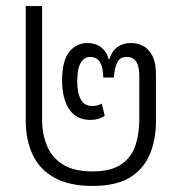

<svg xmlns="http://www.w3.org/2000/svg" viewBox="-20 -604 592 634"><path d="M285 10Q209 10 160 -17Q111 -44 88 -93Q65 -142 65 -205V-584H119V-210Q119 -162 135 -123Q151 -84 187.5 -61Q224 -38 285 -38Q346 -38 380 -61Q414 -84 427 -123Q440 -162 440 -210V-351Q440 -386 429.5 -401Q419 -416 399 -416Q376 -416 367 -397.5Q358 -379 356 -348H321Q321 -380 310.5 -398Q300 -416 278 -416Q258 -416 246.5 -396.5Q235 -377 235 -336Q235 -298 246.5 -276Q258 -254 285 -254Q293 -254 301 -256Q309 -258 316 -262L326 -221Q315 -215 304 -211.5Q293 -208 280 -208Q247 -208 226 -224.5Q205 -241 195 -270.5Q185 -300 185 -338Q185 -403 208.5 -432.5Q232 -462 269 -462Q295 -462 313.5 -448Q332 -434 339 -408H341Q349 -435 367.5 -448.5Q386 -462 412 -462Q434 -462 452.5 -452.5Q471 -443 483 -420Q495 -397 495 -358V-205Q495 -142 474 -93Q453 -44 407.5 -17Q362 10 285 10Z"/></svg>

Font: Noto Sans Thai SemiCondensed Light
Style: Regular
Weight: 300
Width: 4
Designer: Monotype Design Team
Foundry: Monotype Imaging Inc.
Version: Version 2.001